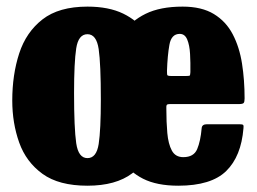

<svg xmlns="http://www.w3.org/2000/svg" viewBox="-20 -558 796 595"><path d="M312.5 -250Q312.5 -310 323.2 -362.2Q334 -414.5 360 -453.8Q386 -493 431.2 -515.2Q476.5 -537.5 546 -537.5Q605 -537.5 642.8 -514.5Q680.5 -491.5 701.2 -451.8Q722 -412 730 -361Q738 -310 738 -253Q738 -242 735 -238.8Q732 -235.5 720.5 -235.5H508Q498 -235.5 496.5 -232.5Q495 -229.5 495.5 -220.5Q495.5 -179.5 498.5 -145.8Q501.5 -112 512.5 -91.5Q523.5 -71 548 -71Q580.5 -71 591 -95.8Q601.5 -120.5 605 -161Q606 -173 621.5 -173H721.5Q731.5 -173 733.5 -170.8Q735.5 -168.5 734.5 -160.5Q727.5 -73.5 681 -28Q634.5 17.5 532.5 17.5Q466 17.5 423.2 -4.2Q380.5 -26 356.2 -63.8Q332 -101.5 322.2 -149.5Q312.5 -197.5 312.5 -250ZM511 -322.5H556.5Q567 -322.5 568.2 -324Q569.5 -325.5 570 -334.5Q570.5 -363.5 569 -390.8Q567.5 -418 560.2 -435.5Q553 -453 537 -453Q511 -453 505 -419.2Q499 -385.5 497.5 -339Q497.5 -329 498.2 -325.8Q499 -322.5 511 -322.5ZM18 -246.5Q18 -326.5 39.5 -392.5Q61 -458.5 111.8 -498Q162.5 -537.5 251 -537.5Q317 -537.5 361.8 -515.8Q406.5 -494 433.2 -456.2Q460 -418.5 472 -370.5Q484 -322.5 484 -270Q484 -190 462.5 -124.8Q441 -59.5 390 -21Q339 17.5 251 17.5Q162.5 17.5 111.8 -19.2Q61 -56 39.5 -116.2Q18 -176.5 18 -246.5ZM209.5 -270Q209.5 -160.5 216.2 -114.2Q223 -68 251 -68Q279 -68 285.8 -111.8Q292.5 -155.5 292.5 -250Q292.5 -359.5 285.8 -405.8Q279 -452 251 -452Q223 -452 216.2 -408.2Q209.5 -364.5 209.5 -270Z"/></svg>

Font: Besley* Condensed Heavy
Style: Regular
Weight: 800
Width: 3
Designer: Owen Earl
Foundry: indestructible type*
Version: Version 3.000; ttfautohint (v1.8.3)